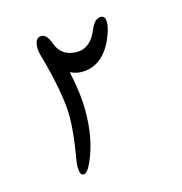

<svg xmlns="http://www.w3.org/2000/svg" viewBox="-81 -567 608 643"><g transform="rotate(-15 223.0 -245.5)"><path d="M95.7 -421.9Q91.8 -436 91.8 -446.3Q91.8 -482.4 114.7 -482.4Q133.8 -482.4 145.5 -449.2Q162.6 -399.9 216.8 -399.9Q264.6 -399.9 288.1 -459Q301.8 -492.7 323.7 -492.7Q339.4 -492.7 339.4 -469.7Q339.4 -455.1 331.1 -431.2Q299.3 -342.3 231 -332Q223.6 -331.1 216.3 -331.1Q194.8 -331.1 175.8 -340.8Q184.1 -302.2 188.5 -267.6Q192.9 -232.9 192.9 -201.2Q192.9 -106.4 161.6 -34.7Q146 2 131.8 2Q118.7 2 118.7 -27.8Q118.7 -33.2 119.4 -39.1Q120.1 -44.9 121.1 -51.8Q128.9 -96.2 132.8 -132.1Q136.7 -168 136.7 -196.8Q136.7 -277.3 95.7 -421.9Z"/></g></svg>

Font: DimaLove
Style: regular
Weight: 400
Designer: R.Balvardi
Foundry: Dima Software Group
Version: Version 1.00;May 4, 2019;FontCreator 11.5.0.2427 64-bit